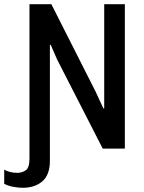

<svg xmlns="http://www.w3.org/2000/svg" viewBox="-66 -706 686 912"><path d="M42 186Q20 186 -5 181Q-30 176 -46 167V100Q-19 115 16 115Q37 115 55.5 103.5Q74 92 74 47V-686H178L388 -271L425 -191H429V-686H527V0H422L205 -424L175 -493L171 -492V58Q171 124 135.5 155Q100 186 42 186Z"/></svg>

Font: Chivo Mono
Style: Regular
Weight: 400
Monospace: yes
Designer: Hector Gatti
Foundry: Omnibus-Type
Version: Version 1.008; ttfautohint (v1.8.4.7-5d5b)